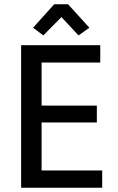

<svg xmlns="http://www.w3.org/2000/svg" viewBox="-20 -880 551 900"><path d="M175 -81H459V0H79V-668H450V-587H175V-385H434V-306H175ZM268 -800 183 -714 135 -750 234 -860H299L399 -750L348 -714Z"/></svg>

Font: Rambla
Style: Regular
Weight: 400
Designer: Martin Sommaruga
Foundry: Martin Sommaruga
Version: Version 1.001